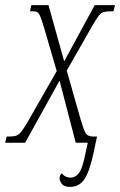

<svg xmlns="http://www.w3.org/2000/svg" viewBox="-38 -556 468 748"><path d="M235 172Q211 172 202.5 160Q194 148 194 139Q194 128 202 119Q216 136 236 136Q256 136 270 117.5Q284 99 295 41L304 0H257L194 -242L60 0H-18L-12 -24H-4Q15 -24 25 -27.5Q35 -31 44 -42Q53 -53 68 -78L183 -279L134 -447Q125 -477 119.5 -490.5Q114 -504 108 -508Q102 -512 91 -512H79L84 -536H151L212 -317L331 -536H410L404 -512H396Q376 -512 365.5 -509Q355 -506 346.5 -494.5Q338 -483 323 -458L222 -281L274 -98Q287 -53 295 -38.5Q303 -24 326 -24H340L326 42Q310 115 290 143.5Q270 172 235 172Z"/></svg>

Font: Noto Serif ExtraCondensed ExtraLight
Style: Italic
Weight: 200
Width: 2
Italic angle: -12°
Designer: Monotype Design Team
Foundry: Monotype Imaging Inc.
Version: Version 2.014; ttfautohint (v1.8.4.7-5d5b)